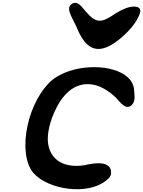

<svg xmlns="http://www.w3.org/2000/svg" viewBox="-20 -1303 1019 1367"><path d="M218 -71C328 51 603 86 731 -14C740 -20 747 -27 755 -35C766 -47 773 -61 771 -75C771 -95 764 -109 755 -118C726 -148 663 -146 578 -126C417 -103 323 -180 320 -312C321 -385 345 -473 399 -567C471 -685 563 -722 662 -696C707 -683 757 -654 805 -608C838 -573 874 -517 917 -554C947 -582 937 -624 934 -671C916 -805 698 -853 514 -809C459 -796 406 -773 361 -741C178 -596 97 -216 218 -71ZM524 -1113C578 -978 647 -919 759 -976C771 -982 783 -990 796 -998C881 -1056 964 -1150 978 -1218C981 -1231 978 -1244 961 -1252C953 -1255 942 -1256 931 -1256C896 -1256 854 -1238 805 -1209C699 -1135 664 -1136 590 -1222C567 -1246 532 -1308 487 -1272C449 -1241 491 -1184 524 -1113Z"/></svg>

Font: Venom Sans
Style: BdObl
Weight: 700
Version: Version 1.001